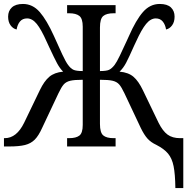

<svg xmlns="http://www.w3.org/2000/svg" viewBox="-20 -740 969 970"><path d="M770 -8Q742 -21 725 -40Q708 -59 691 -94L609 -268Q594 -300 582 -313.5Q570 -327 549 -332Q528 -337 485 -337V-114Q485 -70 501.5 -56Q518 -42 554 -42H564V0H319V-42H329Q364 -42 381 -55Q398 -68 398 -109V-337Q356 -337 335 -332Q314 -327 302 -313.5Q290 -300 275 -268L193 -94Q175 -54 155.5 -34.5Q136 -15 106.5 -7.5Q77 0 25 0H0V-42H4Q64 -42 102 -120L181 -284Q203 -330 229 -352Q255 -374 299 -378Q282 -395 268.5 -420Q255 -445 228 -503L216 -529Q188 -592 165.5 -619.5Q143 -647 117 -647Q94 -647 81 -631.5Q68 -616 64 -591Q46 -595 33.5 -612Q21 -629 21 -656Q21 -685 40 -702.5Q59 -720 96 -720Q145 -720 180.5 -679.5Q216 -639 253 -557Q275 -507 294 -466.5Q313 -426 324 -412Q337 -394 351 -387.5Q365 -381 398 -381V-605Q398 -646 381 -659.5Q364 -673 329 -673H319V-714H564V-673H554Q518 -673 501.5 -659Q485 -645 485 -601V-381Q518 -381 531.5 -387.5Q545 -394 559 -412Q569 -425 585.5 -459Q602 -493 621 -535L631 -557Q667 -639 702.5 -679.5Q738 -720 787 -720Q825 -720 843.5 -702.5Q862 -685 862 -656Q862 -629 849.5 -612Q837 -595 819 -591Q815 -616 802 -631.5Q789 -647 767 -647Q741 -647 718 -619Q695 -591 667 -529L658 -510Q631 -449 617 -422.5Q603 -396 584 -378Q629 -374 654.5 -352Q680 -330 702 -284L781 -120Q802 -78 826.5 -60Q851 -42 890 -42H906V210H866Q865 139 857 99.5Q849 60 829 36Q809 12 770 -8Z"/></svg>

Font: Noto Serif Narrow
Style: Regular
Weight: 400
Width: 4
Designer: Monotype Design Team
Foundry: Monotype Imaging Inc.
Version: Version 1.001